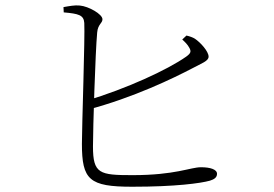

<svg xmlns="http://www.w3.org/2000/svg" viewBox="-20 -733 1040 729"><path d="M482 -24C646 -24 741 -37 777 -47C793 -52 804 -59 804 -73C804 -90 778 -98 743 -98C703 -98 646 -68 483 -68C358 -68 333 -73 333 -177C333 -243 342 -536 349 -610C352 -642 369 -644 369 -660C369 -679 317 -709 283 -712C264 -714 244 -710 221 -706L222 -686C278 -681 298 -676 300 -646C303 -594 291 -254 291 -187C291 -50 319 -24 482 -24ZM306 -350 311 -316C487 -362 642 -438 709 -473C746 -493 772 -501 772 -518C772 -538 741 -572 720 -586C712 -591 701 -595 688 -598L672 -583C682 -574 692 -564 698 -553C707 -538 705 -531 687 -518C616 -468 460 -396 306 -350Z"/></svg>

Font: Source Han Serif TW VF
Style: Regular
Weight: 250
Designer: Ryoko NISHIZUKA 西塚涼子 (kana & ideographs); Frank Grießhammer (Latin, Greek & Cyrillic); Wenlong ZHANG 张文龙 (bopomofo); San
Foundry: Adobe
Version: Version 2.002;hotconv 1.1.0;makeotfexe 2.6.0